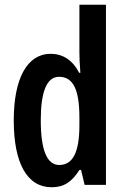

<svg xmlns="http://www.w3.org/2000/svg" viewBox="-20 -780 526 810"><path d="M198 10C251 10 284 -14 315 -63H322L337 0H427V-760H315V-559C315 -538 316 -511 319 -473H314C286 -527 244 -553 194 -553C95 -553 38 -450 38 -272C38 -92 94 10 198 10ZM230 -84C178 -84 152 -147 152 -273C152 -392 177 -456 229 -456C289 -456 315 -402 315 -283V-252C315 -137 287 -84 230 -84Z"/></svg>

Font: Noto Sans Devanagari ExtraCondensed SemiBold
Style: Regular
Weight: 600
Width: 2
Designer: Jelle Bosma - Monotype Design Team
Foundry: Monotype Imaging Inc.
Version: Version 2.004